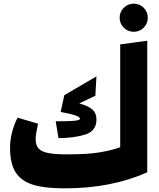

<svg xmlns="http://www.w3.org/2000/svg" viewBox="-20 -1011 871 1051"><path d="M786 -788V-68Q590 20 334 20Q224 20 160 0Q96 -20 65.5 -68Q35 -116 35 -202Q35 -243 46 -286.5Q57 -330 76 -367L188 -334Q175 -271 175 -251Q175 -217 190.5 -199Q206 -181 243 -173.5Q280 -166 349 -166Q456 -166 522 -176.5Q588 -187 638 -205V-768ZM418 -361Q418 -369 397.5 -377.5Q377 -386 312 -398L332 -490L508 -593L502 -487L414 -445Q466 -430 487 -410.5Q508 -391 508 -356Q508 -293 445 -274Q382 -255 300 -255L285 -347Q366 -347 392 -350.5Q418 -354 418 -361ZM635 -914Q635 -946 657.5 -968.5Q680 -991 712 -991Q744 -991 766.5 -968.5Q789 -946 789 -914Q789 -882 766.5 -859.5Q744 -837 712 -837Q680 -837 657.5 -859.5Q635 -882 635 -914Z"/></svg>

Font: FiraGO Heavy
Style: Regular
Weight: 900
Designer: bBox Type
Foundry: bBox Type GmbH
Version: Version 1.001